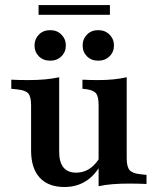

<svg xmlns="http://www.w3.org/2000/svg" viewBox="-20 -734 630 766"><path d="M216.1 -416.1V-208.1H104V-314.5Q104 -348.4 92.7 -361.3Q81.5 -374.2 48.4 -377.4L25 -379.8V-416.1Q41.9 -415.3 57.7 -414.9Q73.4 -414.5 92.7 -414.5Q129.8 -414.5 160.1 -417.3Q190.3 -420.2 216.1 -425.8ZM216.1 -208.1V-128.2Q216.1 -87.1 233.1 -66.1Q250 -45.2 283.9 -45.2Q320.2 -45.2 348.4 -69.4Q376.6 -93.5 397.6 -144.4L405.6 -128.2Q379 -55.6 337.1 -21.8Q295.2 12.1 237.1 12.1Q172.6 12.1 138.3 -25.4Q104 -62.9 104 -133.9V-208.1ZM373.4 0V-208.1H485.5V-102.4Q485.5 -68.5 497.2 -55.2Q508.9 -41.9 541.9 -38.7L564.5 -36.3V0Q547.6 -0.8 531.9 -1.2Q516.1 -1.6 496.8 -1.6Q459.7 -1.6 429.4 0.8Q399.2 3.2 373.4 8.9ZM485.5 -416.1V-208.1H373.4V-314.5Q373.4 -348.4 363.3 -361.3Q353.2 -374.2 324.2 -378.2L308.9 -379.8V-416.1Q325.8 -415.3 339.9 -414.9Q354 -414.5 370.2 -414.5Q404 -414.5 432.3 -417.3Q460.5 -420.2 485.5 -425.8ZM371.8 -491.9Q344.4 -491.9 327 -509.3Q309.7 -526.6 309.7 -552.4Q309.7 -578.2 327 -596Q344.4 -613.7 371.8 -613.7Q399.2 -613.7 416.9 -596Q434.7 -578.2 434.7 -552.4Q434.7 -526.6 416.9 -509.3Q399.2 -491.9 371.8 -491.9ZM180.6 -491.9Q152.4 -491.9 135.1 -509.3Q117.7 -526.6 117.7 -552.4Q117.7 -578.2 135.1 -596Q152.4 -613.7 180.6 -613.7Q207.3 -613.7 225 -596Q242.7 -578.2 242.7 -552.4Q242.7 -526.6 225 -509.3Q207.3 -491.9 180.6 -491.9ZM133.9 -675V-713.7H418.5V-675Z"/></svg>

Font: Playfair 9pt
Style: Bold
Weight: 700
Designer: Claus Eggers Sørensen
Foundry: Claus Eggers Sørensen
Version: Version 2.203